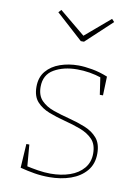

<svg xmlns="http://www.w3.org/2000/svg" viewBox="-87 -827 649 891"><g transform="rotate(10 237.5 -381.0)"><path d="M96 -400Q96 -359 118.5 -336Q141 -313 177 -300.5Q213 -288 252.5 -278Q292 -268 328 -253.5Q364 -239 386.5 -213Q409 -187 409 -140Q409 -91 381.5 -58.5Q354 -26 308.5 -10Q263 6 208 6Q171 6 138 0.5Q105 -5 70 -14L77 -127H91L100 -19L94 -27Q120 -21 151 -16Q182 -11 211 -11Q261 -11 301.5 -25Q342 -39 366 -67.5Q390 -96 390 -137Q390 -180 367.5 -203.5Q345 -227 309 -240.5Q273 -254 233.5 -264Q194 -274 158 -288Q122 -302 99.5 -327Q77 -352 77 -397Q77 -442 101.5 -471Q126 -500 166 -514Q206 -528 252 -528Q281 -528 317.5 -521.5Q354 -515 391 -500L388 -411H373L360 -500L366 -490Q309 -509 250 -509Q186 -509 141 -483Q96 -457 96 -400ZM368 -768 380 -755 258 -641H243L117 -755L129 -768L255 -664H246Z"/></g></svg>

Font: Bitter Thin Thin
Style: Regular
Weight: 250
Version: Version 2.002